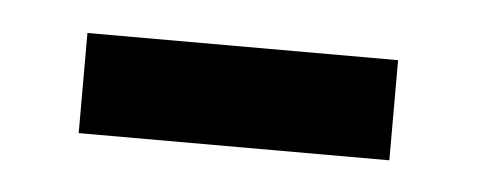

<svg xmlns="http://www.w3.org/2000/svg" viewBox="-24 -343 371 149"><g transform="rotate(5 161.0 -268.0)"><path d="M40 -229V-307H282V-229Z"/></g></svg>

Font: Noto Sans Yi
Style: Regular
Weight: 400
Designer: Monotype Design Team
Foundry: Monotype Imaging Inc.
Version: Version 2.002; ttfautohint (v1.8.4.7-5d5b)